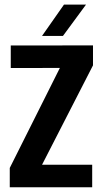

<svg xmlns="http://www.w3.org/2000/svg" viewBox="-20 -792 432 812"><path d="M21.3 0V-81.8L233.2 -504.7L25.5 -504.3V-599.6L373.3 -600V-515.6L157.8 -95.3H369.9V0ZM157.7 -640 250.5 -772.4H343.7L246.2 -640Z"/></svg>

Font: Big Shoulders Text SC Thin
Style: Regular
Weight: 100
Designer: Patric King
Foundry: XO Type Co
Version: Version 2.002